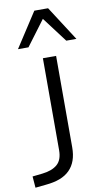

<svg xmlns="http://www.w3.org/2000/svg" viewBox="-173 -805 571 1045"><g transform="rotate(-10 112.5 -282.0)"><path d="M-65 193 -70 130 -15 124Q39 118 68 93Q97 68 97 14V-494H170V11Q170 52 159 83Q148 114 126 136Q104 158 71 170.5Q38 183 -7 187ZM-28 -566 96 -757H172L295 -566H239L134 -705L30 -566Z"/></g></svg>

Font: Nunito Sans 7pt SemiExpanded Light
Style: Regular
Weight: 300
Width: 6
Designer: Vernon Adams
Foundry: Vernon Adams
Version: Version 3.101;gftools[0.9.27]